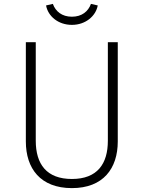

<svg xmlns="http://www.w3.org/2000/svg" viewBox="-20 -956 740 988"><path d="M350 -828C420 -828 473 -873 483 -928L448 -936C434 -897 401 -870 350 -870C299 -870 266 -897 252 -936L217 -928C227 -873 279 -828 350 -828ZM586 -739H535V-232C535 -113 481 -35 350 -35C220 -35 164 -111 164 -232V-739H113V-228C113 -89 188 12 350 12C511 12 586 -89 586 -228Z"/></svg>

Font: Glow Sans SC Normal Light
Style: Regular
Weight: 300
Designer: Ryoko NISHIZUKA (kana, bopomofo & ideographs); Paul D. Hunt (Latin, Greek & Cyrillic); Sandoll Communications, Soo-young
Version: Version 0.93